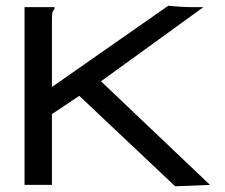

<svg xmlns="http://www.w3.org/2000/svg" viewBox="-20 -648 790 673"><path d="M258 -312 162 -248V0H66V-623H171V-616Q165 -610 163.5 -602.5Q162 -595 162 -579V-343L570 -628Q587 -626 611 -624.5Q635 -623 649 -623H693L334 -363L716 0L594 5Z"/></svg>

Font: Inconsolata ExtraExpanded Medium
Style: Regular
Weight: 500
Width: 8
Monospace: yes
Designer: Raph Levien, Cyreal, Brenton Simpson
Foundry: Raph Levien, Cyreal, Google
Version: Version 3.001; ttfautohint (v1.8.2.53-6de2)